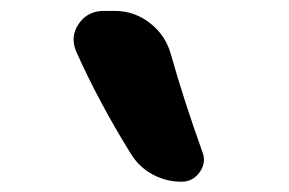

<svg xmlns="http://www.w3.org/2000/svg" viewBox="-20 -830 540 359"><path d="M299.8 -727.5Q323.2 -644.5 358.4 -545.9Q366.2 -526.4 353.5 -508.3Q340.8 -490.2 319.3 -490.2Q291 -490.2 266.1 -503.4Q241.2 -516.6 225.6 -541Q166 -636.7 123 -732.4Q110.4 -760.7 127 -785.2Q143.6 -809.6 173.8 -809.6H194.3Q231.4 -809.6 260.7 -786.6Q290 -763.7 299.8 -727.5Z"/></svg>

Font: Rounded-X Mgen+ 1mn bold
Style: Bold
Weight: 700
Designer: [Source Han Sans]
Ryoko NISHIZUKA  (kana & ideographs); Paul D. Hunt (Latin, Greek & Cyrillic); Wenlong ZHANG  (bopomofo
Version: Version 1.059.20150602